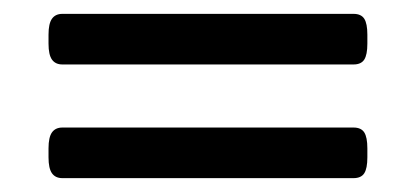

<svg xmlns="http://www.w3.org/2000/svg" viewBox="-20 -361 600 277"><path d="M50 -298V-311Q50 -327 55 -334Q60 -341 70 -341H490Q501 -341 505.5 -334Q510 -327 510 -311V-298Q510 -282 505.5 -275Q501 -268 490 -268H70Q60 -268 55 -275Q50 -282 50 -298ZM50 -134V-147Q50 -163 55 -170Q60 -177 70 -177H490Q501 -177 505.5 -170Q510 -163 510 -147V-134Q510 -118 505.5 -111Q501 -104 490 -104H70Q60 -104 55 -111Q50 -118 50 -134Z"/></svg>

Font: Asap-Regular
Style: Regular
Weight: 400
Designer: Pablo Cosgaya
Foundry: Omnibus-Type
Version: Version 2.000; ttfautohint (v1.8)